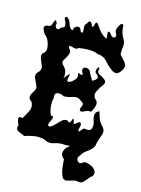

<svg xmlns="http://www.w3.org/2000/svg" viewBox="-156 -939 933 1268"><g transform="rotate(15 311.0 -305.5)"><path d="M400.9 231Q386.7 205.6 382.3 172.9Q377.9 139.6 376 109.4Q354.5 94.7 354.5 73.2Q354.5 67.9 356 62.5Q362.8 34.2 388.7 20Q390.1 18.6 390.1 17.1Q390.1 15.1 384.3 15.1Q381.3 15.1 377.4 15.6Q367.7 16.6 361.3 16.6Q356.4 16.6 353.5 16.1Q347.2 15.6 340.8 15.6Q311.5 15.6 284.2 24.9Q272 29.3 259.3 29.3Q238.3 29.3 217.3 17.1Q194.8 11.2 173.3 11.2Q160.6 11.2 148.4 13.2Q114.3 18.6 82.5 29.8Q60.5 20 38.6 10.3Q23.9 3.4 23.9 -12.7Q23.9 -21 27.8 -32.2Q17.6 -48.3 14.6 -68.8Q14.6 -69.8 14.6 -70.8Q14.6 -71.8 14.6 -72.8Q14.6 -84 27.8 -84Q33.7 -84 41.5 -82Q58.6 -108.9 73.2 -139.2Q80.1 -152.8 80.1 -167Q80.1 -184.1 70.3 -202.1Q57.6 -209.5 53.7 -217.8Q50.8 -223.6 50.8 -229.5Q50.8 -231.9 51.3 -233.9Q53.7 -250 65.9 -267.1Q77.6 -283.7 77.6 -300.3Q77.6 -300.3 77.6 -301.8Q68.8 -328.6 54.2 -355Q49.3 -363.8 49.3 -373Q49.3 -390.6 68.8 -408.2Q78.1 -420.4 78.1 -433.1Q78.1 -440.9 74.7 -448.7Q65.4 -469.7 58.1 -489.7Q53.7 -500.5 53.2 -510.7Q53.2 -521 60.1 -530.8Q80.1 -540.5 80.1 -566.9Q80.1 -574.2 78.6 -583Q71.3 -623 53.2 -642.6Q32.2 -658.2 23.4 -686.5Q22 -691.4 22 -695.8Q22 -714.8 55.2 -715.3Q67.9 -718.8 73.2 -738.3Q78.1 -757.8 84 -761.7Q84.5 -762.2 85.4 -762.2Q87.4 -762.2 89.4 -759.3Q92.8 -755.9 97.7 -744.6Q95.7 -737.3 95.7 -731.4Q95.7 -718.8 104.5 -711.9Q108.4 -709 112.8 -709Q122.6 -709 132.8 -725.6Q146 -727.5 150.4 -732.4Q155.3 -737.8 155.3 -744.6Q154.8 -761.2 144 -780.8Q140.1 -787.6 140.1 -792.5Q140.1 -801.3 152.8 -803.7Q172.9 -791 181.6 -760.7Q190.4 -730.5 210.9 -726.6Q211.9 -752 234.9 -758.8Q238.8 -759.8 242.2 -759.8Q258.3 -759.8 263.2 -734.9Q269.5 -729 272.9 -728Q273.9 -727.5 274.9 -727.5Q276.4 -727.5 277.3 -729Q280.3 -733.4 280.3 -743.7Q280.3 -751 278.8 -761.2Q278.3 -766.1 278.3 -770Q278.3 -787.6 290 -793.5Q297.4 -813.5 306.6 -813.5Q308.6 -813.5 310.5 -812.5Q321.8 -807.1 326.7 -786.6Q330.1 -784.2 332.5 -784.2Q337.9 -784.2 339.8 -795.4Q342.3 -811.5 348.6 -816.4Q349.6 -817.4 351.6 -817.4Q353.5 -817.4 355.5 -816.4Q359.4 -814 365.7 -804.7Q378.9 -782.2 398.9 -761.2Q419.4 -740.2 442.4 -731.9Q441.9 -740.7 439.5 -757.8Q438.5 -763.7 438.5 -768.1Q438.5 -776.9 441.9 -779.8Q442.9 -780.8 444.3 -780.8Q446.3 -780.3 448.2 -779.8Q452.6 -777.8 460 -770.5Q468.8 -752 482.4 -752Q484.9 -752 487.8 -752.4Q497.6 -754.9 497.6 -764.6Q497.6 -771.5 492.7 -782.7Q486.8 -791 486.8 -801.3Q486.8 -813.5 494.6 -828.1Q507.3 -852.5 517.1 -852.5Q517.1 -852.5 517.6 -852.5Q519 -852.5 520.5 -852.1Q523.9 -850.6 526.4 -843.8Q527.8 -838.9 527.8 -829.1Q527.8 -829.1 527.8 -823.7Q530.8 -790.5 548.8 -762.2Q561.5 -742.7 561.5 -719.7Q561.5 -710 559.1 -699.2Q559.1 -696.3 559.1 -693.4Q559.1 -684.6 558.1 -675.8Q557.6 -671.9 557.6 -668Q557.6 -660.2 559.6 -653.3Q572.3 -638.2 586.4 -624Q600.6 -609.9 607.4 -590.8Q604.5 -560.5 581.5 -539.1Q570.8 -528.3 558.1 -528.3Q544.4 -528.3 528.8 -540.5Q500 -561 476.6 -588.9Q452.6 -616.7 415 -618.2Q383.8 -630.9 349.1 -630.9Q349.1 -630.9 346.7 -630.9Q311 -630.9 277.8 -624Q272.5 -615.7 261.2 -615.7Q255.9 -615.7 248.5 -617.7Q231.9 -622.6 223.1 -622.6Q220.7 -622.6 218.8 -622.1Q215.3 -621.1 215.3 -617.7Q215.3 -617.2 215.3 -616.7Q215.8 -612.8 222.7 -603Q230.5 -593.8 231.4 -585Q231.4 -585 231.4 -582.5Q231.4 -574.2 228.5 -566.9Q220.7 -546.4 206.5 -525.9Q200.7 -518.1 200.7 -509.8Q200.7 -497.1 214.8 -483.9Q231 -468.3 235.4 -447.8Q237.3 -439 237.3 -429.7Q237.3 -418 233.9 -406.2Q244.1 -418.5 259.3 -436.5Q264.2 -442.4 266.6 -442.4Q268.1 -442.4 268.1 -439.9Q268.1 -439.9 268.1 -438.5Q268.1 -432.1 264.2 -417Q262.2 -409.7 262.2 -404.3Q262.2 -401.9 262.7 -399.9Q264.2 -394 268.6 -392.1Q270.5 -391.6 272.9 -391.6Q285.2 -391.6 306.2 -412.1Q323.2 -428.7 323.2 -443.8Q323.2 -450.2 319.8 -456.5Q319.3 -459 319.3 -460.9Q319.3 -465.3 322.8 -464.8Q325.2 -464.8 329.1 -462.9Q338.9 -458 344.7 -458Q346.7 -458 347.7 -458.5Q349.6 -459 349.6 -463.4Q349.1 -467.8 343.8 -477.5Q340.3 -485.8 340.3 -491.7Q340.3 -498 343.3 -502.4Q348.6 -511.2 359.9 -511.2Q364.7 -511.2 370.6 -509.8Q391.1 -504.4 395.5 -482.9Q401.9 -472.2 408.7 -460.9Q415 -449.7 421.9 -438.5Q439.9 -447.3 448.7 -459Q452.1 -463.4 452.1 -468.3Q452.1 -477.5 440.4 -489.3Q427.7 -494.1 427.7 -506.8Q427.7 -513.7 431.6 -522.9Q437.5 -536.6 441.9 -536.6Q445.3 -536.6 447.3 -526.4Q444.3 -519 444.3 -512.7Q444.3 -497.1 461.9 -489.3Q486.8 -478.5 500.5 -464.4Q506.3 -458.5 506.8 -450.7Q506.8 -449.7 506.8 -448.7Q506.8 -440.9 500 -431.2Q482.4 -410.6 467.3 -378.9Q461.4 -366.7 461.4 -356Q461.4 -337.9 477.5 -323.7Q489.3 -314 489.3 -297.4Q489.3 -289.6 486.3 -280.3Q478 -251 464.8 -237.8Q459 -240.2 453.1 -240.2Q451.7 -240.2 450.2 -240.2Q443.4 -239.3 437 -236.8Q425.3 -231.4 414.6 -225.6Q410.6 -223.6 406.7 -223.6Q399.9 -223.6 392.6 -230Q392.6 -248 400.9 -262.7Q403.3 -266.6 403.3 -270.5Q403.3 -281.2 385.3 -290.5Q368.2 -306.6 347.7 -306.6Q337.4 -306.6 326.7 -302.7Q296.4 -291.5 269.5 -291.5Q269.5 -291.5 265.1 -291.5Q247.1 -301.8 231.9 -301.8Q226.1 -301.8 220.2 -300.3Q204.6 -295.4 204.6 -274.9Q204.6 -269 206.1 -261.7Q201.2 -244.1 201.2 -225.1Q201.2 -214.4 202.6 -203.1Q206.5 -172.4 217.8 -146Q221.2 -146.5 224.1 -146.5Q228.5 -146.5 231 -145Q234.4 -142.6 234.4 -137.7Q234.4 -137.2 234.4 -136.7Q234.4 -126 224.6 -108.9Q216.3 -94.2 216.3 -85Q216.3 -83 216.8 -81.1Q217.8 -77.6 220.7 -75.7Q223.6 -73.7 229.5 -73.7Q239.7 -77.6 248.5 -85.4Q257.3 -92.8 265.6 -101.6Q280.8 -118.2 296.4 -132.3Q308.6 -144 325.2 -144Q329.6 -144 334 -143.1Q338.4 -135.7 342.3 -133.8Q343.8 -133.3 345.2 -133.3Q347.2 -133.3 348.6 -134.3Q357.4 -140.1 362.3 -158.7Q364.3 -165.5 366.2 -165.5Q369.6 -165.5 374.5 -147Q374.5 -139.2 376 -136.2Q377 -132.8 379.9 -132.8Q379.9 -132.8 380.4 -132.8Q385.7 -132.8 395 -142.1Q404.8 -152.3 413.1 -152.8Q413.6 -152.8 414.1 -152.8Q418 -152.8 420.4 -149.9Q423.8 -147 425.8 -138.2Q423.3 -127.4 419.9 -110.8Q418.5 -104 418.5 -100.1Q418.5 -94.2 421.4 -92.8Q421.9 -92.8 422.4 -92.8Q424.3 -92.8 427.2 -95.2Q431.2 -98.1 438 -106.4Q445.3 -120.1 456.5 -120.1Q458.5 -120.1 460 -119.6Q467.8 -118.2 474.6 -118.2Q480 -118.2 485.4 -119.1Q491.7 -120.1 496.6 -125Q501.5 -129.9 503.9 -142.1Q505.9 -149.4 505.9 -157.2Q505.9 -169.4 501 -182.6Q493.2 -202.1 493.2 -219.7Q493.2 -221.7 493.2 -223.6Q493.7 -233.9 500 -242.2Q505.9 -251 521 -256.8Q526.4 -232.9 536.6 -207Q547.4 -180.7 567.9 -162.6Q580.6 -147 580.6 -128.9Q580.6 -117.7 575.2 -105.5Q562 -74.2 556.6 -46.4Q555.7 -32.7 550.3 -22.5Q544.9 -12.7 536.6 -4.4Q522 10.7 502.9 23.4Q484.4 35.6 474.1 56.2Q460.9 70.3 460.9 82Q460.9 90.8 468.3 99.1Q475.6 107.4 484.4 107.4Q495.6 107.4 508.8 93.8Q512.7 93.3 517.1 93.3Q534.7 93.3 556.2 102.5Q583 114.3 591.8 134.3Q594.7 141.1 594.7 147.9Q594.7 149.9 594.7 151.9Q593.3 161.1 585 170.9Q577.1 175.3 571.3 182.1Q564.9 189 559.6 196.3Q548.8 210.9 536.1 221.7Q527.3 230 513.2 230Q507.8 230 501.5 228.5Q495.6 227.1 489.7 227.1Q487.3 227.1 482.9 227.5Q474.1 229.5 464.4 232.4Q447.8 237.3 431.6 241.2Q428.2 242.2 425.3 242.2Q412.1 242.2 400.9 231Z"/></g></svg>

Font: Brazier Flame
Style: Regular
Weight: 400
Designer: Walter E Stewart
Version: 0.1